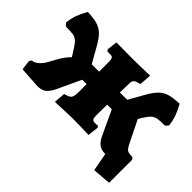

<svg xmlns="http://www.w3.org/2000/svg" viewBox="-123 -764 1143 1143"><g transform="rotate(45 448.5 -192.5)"><path d="M861 -88 869 -76V118L753 127L732 13Q699 13 678 -2Q657 -17 639 -57L571 -203H532L531 -127Q530 -95 535 -84.5Q540 -74 556 -74Q576 -74 581 -76L589 -67L581 3Q493 0 440 0Q417 0 300 5L306 -67Q339 -74 349 -87Q359 -100 359 -132V-203H322L254 -57Q235 -17 214.5 -2Q194 13 160 13L27 4L19 -58L29 -72Q48 -72 69 -90Q90 -108 107 -140L129 -180Q155 -228 184 -254L154 -301Q137 -328 123 -340Q109 -352 89.5 -355Q70 -358 30 -358L13 -376Q17 -413 28 -444Q39 -475 60 -512Q111 -510 141 -501.5Q171 -493 193.5 -472Q216 -451 240 -409L297 -308H359V-389Q359 -413 353.5 -420.5Q348 -428 330 -428H309L301 -439L309 -504L445 -503Q504 -503 591 -506L585 -430Q555 -422 546 -415Q537 -408 536 -389L534 -308H596L653 -409Q677 -451 699.5 -472Q722 -493 752 -501.5Q782 -510 833 -512Q854 -475 865 -444Q876 -413 880 -376L864 -358Q823 -358 804 -355Q785 -352 770.5 -340Q756 -328 739 -301L721 -272L786 -140Q799 -114 806.5 -104.5Q814 -95 823.5 -92.5Q833 -90 861 -88Z"/></g></svg>

Font: Alegreya SC Black
Style: Regular
Weight: 900
Designer: Juan Pablo del Peral
Foundry: Huerta Tipografica
Version: Version 2.007; ttfautohint (v1.6)